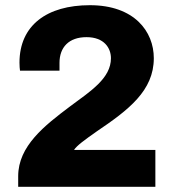

<svg xmlns="http://www.w3.org/2000/svg" viewBox="-20 -719 665 739"><path d="M50 0H578V-142H265C275 -158 305 -180 352 -213C475 -296 572 -370 572 -495C572 -598 497 -699 326 -699C160 -699 55 -621 55 -478C55 -465 56 -454 57 -447H209V-477C209 -537 245 -576 313 -576C381 -576 407 -534 407 -495C407 -418 330 -369 249 -309C152 -236 50 -157 50 -41Z"/></svg>

Font: Archivo ExtraBold
Style: Regular
Weight: 800
Designer: Hector Gatti
Foundry: Omnibus-Type
Version: Version 2.001